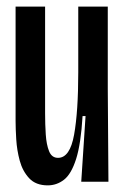

<svg xmlns="http://www.w3.org/2000/svg" viewBox="-20 -548 377 579"><path d="M124 11Q88 11 68 -10.5Q48 -32 39.5 -63.5Q31 -95 29 -127.5Q27 -160 27 -183V-528H116V-206Q116 -173 118 -142.5Q120 -112 128 -92Q136 -72 155 -72Q191 -72 203.5 -142Q216 -212 216 -330V-528H305V-281L307 0H225L238 -198H229Q224 -114 209.5 -68.5Q195 -23 173 -6Q151 11 124 11Z"/></svg>

Font: Bricolage Grotesque 48pt Condensed
Style: Regular
Weight: 400
Width: 3
Designer: Mathieu Triay
Foundry: Atelier Triay
Version: Version 1.000; ttfautohint (v1.8.4.7-5d5b);gftools[0.9.32]